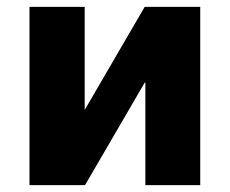

<svg xmlns="http://www.w3.org/2000/svg" viewBox="-20 -540 670 560"><path d="M227 -520V-221H228L402 -520H564V0H404V-299H402L228 0H66V-520Z"/></svg>

Font: Mplus 1p ExtraBold
Style: Regular
Weight: 800
Version: Version 1.061